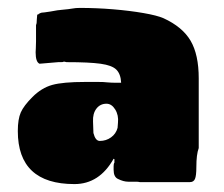

<svg xmlns="http://www.w3.org/2000/svg" viewBox="-20 -708 566 485"><path d="M168 -243Q25 -243 25 -377Q25 -407 32.5 -424Q40 -441 62 -463Q85 -486 112 -493.5Q139 -501 195 -501Q214 -501 228.5 -501Q243 -501 250 -500Q262 -499 270.5 -499Q279 -499 286 -499Q285 -521 274 -532Q263 -543 234 -547Q205 -551 149 -551H148Q141 -553 140.5 -552Q140 -551 133 -551H127L80 -547Q70 -551 70 -576Q70 -581 70.5 -586Q71 -591 71 -603.5Q71 -616 71 -645Q73 -648 73 -659L74 -671Q77 -671 78 -673L82 -675Q84 -676 85 -676Q89 -676 108 -679L125 -682Q127 -682 130 -682.5Q133 -683 134 -683Q156 -685 163.5 -686.5Q171 -688 182 -688Q224 -688 266 -684.5Q308 -681 342.5 -675Q377 -669 393 -662Q441 -640 461.5 -605Q482 -570 482 -510V-334Q476 -318 476 -286Q476 -264 472.5 -256Q469 -248 460 -248H333Q329 -249 324.5 -249Q320 -249 304 -249Q292 -249 278 -256Q267 -261 267 -279V-288Q267 -295 269 -297V-306L267 -307Q231 -243 168 -243ZM232 -352Q248 -352 260.5 -361Q273 -370 277 -385L278 -398Q280 -417 271 -431.5Q262 -446 249 -446Q233 -446 223.5 -433.5Q214 -421 215 -401L216 -372Q221 -352 232 -352Z"/></svg>

Font: Sigmar
Style: Regular
Weight: 400
Designer: Vernon Adams
Foundry: Vernon Adams
Version: Version 1.000; ttfautohint (v1.8.4.7-5d5b);gftools[0.9.24]